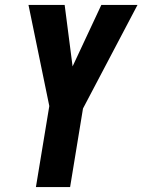

<svg xmlns="http://www.w3.org/2000/svg" viewBox="-20 -755 575 775"><path d="M125 0 179 -327 95 -735H241L273 -487L389 -735H535L315 -317L263 0Z"/></svg>

Font: Iosevka SS18 Heavy
Style: Italic
Weight: 900
Italic angle: -9°
Monospace: yes
Designer: Belleve Invis
Foundry: Belleve Invis
Version: Version 25.1.1; ttfautohint (v1.8.4)